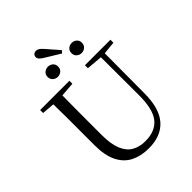

<svg xmlns="http://www.w3.org/2000/svg" viewBox="-288 -1203 1373 1373"><g transform="rotate(-45 398.5 -516.5)"><path d="M337 -967Q311 -982 300.5 -993.5Q290 -1005 290 -1017Q290 -1032 299.5 -1040.5Q309 -1049 323 -1049Q336 -1049 347.5 -1041.5Q359 -1034 375 -1016L458 -921L442 -903ZM303 -806Q282 -806 266 -820Q250 -834 250 -857Q250 -881 266 -894.5Q282 -908 303 -908Q325 -908 340.5 -894.5Q356 -881 356 -857Q356 -834 340.5 -820Q325 -806 303 -806ZM544 -806Q522 -806 506.5 -820Q491 -834 491 -857Q491 -881 506.5 -894.5Q522 -908 544 -908Q565 -908 581 -894.5Q597 -881 597 -857Q597 -834 581 -820Q565 -806 544 -806ZM401 16Q324 16 265.5 -13Q207 -42 174.5 -106.5Q142 -171 142 -276V-391Q142 -476 142 -560.5Q142 -645 140 -728H232Q231 -645 230.5 -561Q230 -477 230 -391V-291Q230 -199 253 -143Q276 -87 319 -62.5Q362 -38 420 -38Q522 -38 571.5 -100.5Q621 -163 620 -306L619 -728H659L657 -286Q657 -133 591.5 -58.5Q526 16 401 16ZM45 -698V-728H341V-698L201 -687H180ZM498 -698V-728H756V-698L647 -687H626Z"/></g></svg>

Font: Noto Serif SC
Style: Regular
Weight: 400
Designer: Ryoko NISHIZUKA 西塚涼子 (kana & ideographs); Frank Grießhammer (Latin, Greek & Cyrillic); Wenlong ZHANG 张文龙 (bopomofo); San
Foundry: Adobe
Version: Version 2.002-H1;hotconv 1.1.0;makeotfexe 2.6.0